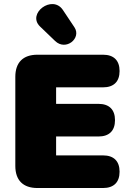

<svg xmlns="http://www.w3.org/2000/svg" viewBox="-20 -945 664 965"><path d="M168 0H498C552 0 581 -29 581 -82C581 -135 552 -164 498 -164H262V-259H475C529 -259 558 -288 558 -341C558 -394 529 -423 475 -423H262V-506H498C552 -506 581 -535 581 -588C581 -641 552 -670 498 -670H168C96 -670 57 -631 57 -559V-111C57 -39 96 0 168 0ZM181 -812 257 -739C311 -687 391 -753 354 -808L296 -895C243 -974 114 -877 181 -812Z"/></svg>

Font: SN Pro Black
Style: Regular
Weight: 900
Designer: Tobias Whetton
Foundry: Supernotes
Version: Version 1.001;Glyphs 3.2 (3249)